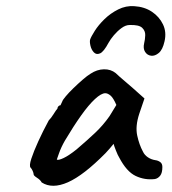

<svg xmlns="http://www.w3.org/2000/svg" viewBox="-20 -617 556 622"><path d="M115 -26Q111 -34 100 -41Q89 -48 89 -52Q89 -56 86 -63Q83 -70 79 -74Q74 -80 81.5 -103Q89 -126 104 -159Q119 -192 138 -227Q146 -235 154 -248Q162 -261 166 -265Q166 -269 169 -272.5Q172 -276 176 -276L182 -289Q183 -293 193 -305Q203 -317 218 -331.5Q233 -346 248 -359Q263 -372 273 -378Q294 -392 316.5 -392.5Q339 -393 355 -380Q358 -377 367.5 -368.5Q377 -360 389 -350Q401 -340 411 -331L448 -298L431 -248Q418 -208 424.5 -178Q431 -148 443 -126Q448 -115 459 -107.5Q470 -100 484 -98Q492 -97 499 -92Q506 -87 506 -76Q506 -57 499 -48Q492 -39 482 -37Q449 -33 419.5 -47Q390 -61 366 -107Q362 -113 355.5 -129.5Q349 -146 348 -151Q344 -146 336 -136.5Q328 -127 322 -121Q251 -49 200 -26.5Q149 -4 115 -26ZM164 -100Q169 -97 186 -105Q203 -113 228 -133Q262 -162 288 -186.5Q314 -211 335 -241L357 -277Q347 -300 338 -307.5Q329 -315 321 -315Q308 -315 287.5 -296Q267 -277 242.5 -242.5Q218 -208 190 -161Q178 -140 171 -120Q164 -100 164 -100ZM447 -477Q450 -489 450.5 -503Q451 -517 440.5 -527Q430 -537 400 -536Q387 -536 373.5 -526Q360 -516 349 -503Q338 -490 332 -479Q316 -449 304 -444Q292 -439 284 -447.5Q276 -456 273 -469Q270 -482 272 -489Q275 -498 287 -517Q299 -536 318.5 -555Q338 -574 363 -586.5Q388 -599 415 -597Q448 -595 472 -579Q496 -563 508 -538Q520 -513 513 -483Q507 -456 494.5 -445.5Q482 -435 469.5 -436.5Q457 -438 450 -449Q443 -460 447 -477Z"/></svg>

Font: Caveat SemiBold
Style: Regular
Weight: 600
Designer: Pablo Impallari
Foundry: Pablo Impallari
Version: Version 2.000